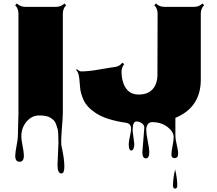

<svg xmlns="http://www.w3.org/2000/svg" viewBox="-20 -690 1253 1107"><path d="M311.5 263.2 316.9 133.3Q316.9 70.3 312.3 53.7Q307.6 37.1 302.7 24.4Q297.9 11.7 290 3.9Q282.2 -3.9 271.5 -10.7Q251 -24.4 207 -24.4Q163.1 -24.4 133.1 11.2Q103 46.9 103 96.7Q103 115.2 110.4 152.1Q117.7 189 117.7 207.5Q117.7 242.7 92.8 242.7Q67.9 242.7 67.9 208.5Q67.9 189.5 75.4 151.4Q83 113.3 83 93.8L86.4 -37.1V-610.8Q86.4 -641.1 67.4 -659.7L77.1 -669.9Q97.7 -650.4 126 -650.4H302.7Q332 -650.4 351.6 -669.9L361.3 -659.7Q342.3 -640.6 342.3 -610.8V-39.6Q342.3 -14.2 336.9 48.1Q331.5 110.4 333.5 144H333Q351.1 225.1 351.1 267.6Q351.1 310.1 335 310.1Q311.5 310.1 311.5 263.2ZM744.6 63.5 754.4 140.6Q754.4 152.3 750.2 165Q746.1 177.7 736.8 177.7Q722.2 177.7 722.2 141.6Q722.2 126.5 729 96.9Q735.8 67.4 735.8 51.8Q735.8 21.5 704.6 17.6Q592.8 1 535.2 -36.1Q480.5 -71.3 461.4 -114.3Q443.8 -154.3 441.7 -186.3Q439.5 -218.3 437.5 -234.9Q433.6 -274.4 418.9 -286.6L423.3 -291.5Q437.5 -278.3 448.2 -278.3Q491.2 -278.3 555.4 -289.8Q619.6 -301.3 643.8 -304Q668 -306.6 685.5 -328.6L696.3 -320.3Q680.7 -300.8 680.7 -275.9Q680.7 -251 685.8 -228.8Q690.9 -206.5 702.1 -187.5Q726.6 -145 779.5 -145Q832.5 -145 860.1 -175.8Q887.7 -206.5 887.7 -259.8L888.7 -610.8Q888.7 -641.1 869.6 -659.7L879.4 -669.9Q898.9 -650.4 928.2 -650.4H1098.1Q1127.9 -650.4 1147 -669.9L1156.7 -659.7Q1137.7 -641.1 1137.7 -610.8V-231Q1137.7 -71.3 991.7 -10.7H991.2V95.2Q991.2 112.3 999.3 145.5Q1007.3 178.7 1007.3 195.3Q1007.3 221.7 986.3 221.7Q968.3 221.7 968.3 201.7Q968.3 181.6 974.9 151.4Q981.4 121.1 981.4 99.4Q981.4 77.6 960.9 55.7Q920.9 14.2 857.9 14.2Q840.8 14.2 832 26.6Q823.2 39.1 823.2 59.6Q823.2 80.1 832 124.3Q840.8 168.5 840.8 185.5Q840.8 223.1 820.8 223.1Q800.8 223.1 800.8 188L812 46.4Q812 30.3 797.4 20.3Q782.7 10.3 766.1 10.3Q744.6 10.3 744.6 63.5ZM1002 379.4Q1002 397.5 989.7 397.5Q977.5 397.5 977.5 379.9Q977.5 338.9 989.7 286.6Q1002 337.9 1002 379.4Z"/></svg>

Font: Nosifer
Style: Regular
Weight: 400
Version: Version 001.002